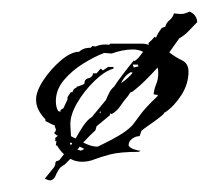

<svg xmlns="http://www.w3.org/2000/svg" viewBox="-20 -301 359 330"><path d="M71 7Q69 9 66 9Q64 9 61.5 8Q59 7 57 6L70 -10Q71 -11 72.5 -13Q74 -15 74 -16Q75 -17 75 -19Q75 -24 78.5 -24.5Q82 -25 83 -27L90 -36Q84 -41 78 -51H76L77 -59L75 -58V-64L80 -68H78L72 -73H74L76 -77V-79L74 -84V-86H72L58 -93V-96Q51 -103 46.5 -111.5Q42 -120 42 -130Q42 -144 54.5 -163Q67 -182 84.5 -197Q102 -212 116 -212Q123 -219 136 -219L139 -222L144 -221Q155 -226 168 -224L169 -226H225Q229 -226 236 -224L235 -227Q241 -232 246 -238L248 -236Q250 -241 252.5 -245Q255 -249 258 -253L264 -255Q266 -262 271.5 -266.5Q277 -271 279 -278L289 -277H291Q296 -277 299.5 -278.5Q303 -280 306 -281Q318 -276 319 -263Q312 -256 304.5 -248Q297 -240 288 -235Q279 -222 271 -211Q281 -203 292.5 -197.5Q304 -192 304 -178Q304 -157 292 -138Q280 -119 264 -108H263Q262 -105 253.5 -98.5Q245 -92 235.5 -85.5Q226 -79 223 -76L220 -67Q213 -67 207 -62.5Q201 -58 201 -51Q203 -47 210 -44.5Q217 -42 222 -42L218 -40Q186 -40 169 -35.5Q152 -31 142 -27Q132 -23 121 -23Q110 -23 101 -28L100 -27L92 -19Q90 -17 89 -17Q88 -16 85 -14Q82 -12 79 -6Q77 -3 75.5 1Q74 5 71 7ZM102 -67Q105 -65 110 -63Q116 -74 123 -84.5Q130 -95 138 -100L157 -123L162 -129Q164 -134 167.5 -141Q171 -148 176 -152Q181 -160 192.5 -175Q204 -190 210 -197L211 -196Q216 -199 219.5 -203.5Q223 -208 226 -212Q218 -216 208 -216Q199 -216 189.5 -214Q180 -212 172 -209L159 -210Q143 -204 123.5 -192Q104 -180 90 -163.5Q76 -147 76 -127Q76 -117 80 -110L84 -109V-112L89 -115L96 -130V-134L102 -143L104 -142L107 -148L112 -151V-152Q115 -153 118.5 -154Q122 -155 125 -157Q125 -165 132 -166.5Q139 -168 140 -175H146L153 -183L157 -180L166 -186H175V-183Q160 -179 142 -161.5Q124 -144 112 -123Q100 -102 101 -85ZM210 -185 218 -187 217 -190H208ZM148 -49Q179 -64 191.5 -72.5Q204 -81 209 -87.5Q214 -94 222 -105Q230 -116 251 -136V-138Q247 -138 244 -139Q245 -148 248.5 -156.5Q252 -165 252 -175Q252 -181 251 -185Q241 -174 230 -163Q219 -152 207 -143H206L204 -142L200 -136Q193 -128 187 -119Q181 -110 172 -105L169 -106V-103L146 -84L144 -77Q134 -68 123 -56Q129 -53 135 -51Q141 -49 148 -49ZM188 -158Q200 -166 208 -176L205 -177Q199 -174 194.5 -168.5Q190 -163 188 -158ZM153 -106V-110L151 -108ZM100 -55 102 -51Q103 -53 104 -55L102 -56ZM119 -42 125 -45 117 -49Q115 -46 113 -44Z"/></svg>

Font: Kolker Brush
Style: Regular
Weight: 400
Designer: Robert E. Leuschke
Foundry: Robert E. Leuschke
Version: Version 1.010; ttfautohint (v1.8.3)